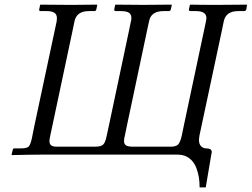

<svg xmlns="http://www.w3.org/2000/svg" viewBox="-20 -666 1084 827"><path d="M154.8 -646Q237.8 -645 275.9 -645H293L397 -646Q397.5 -646 397.9 -645.5Q398.4 -645 398.9 -645Q398.4 -642.1 397 -635.5Q395.5 -628.9 395 -626Q393.6 -618.2 386.2 -618.2H362.8Q310.1 -618.2 300.8 -574.2Q299.3 -567.4 296.9 -555.2Q294.4 -543 293 -536.1L196.8 -83Q192.9 -65.4 192.9 -59.1Q192.9 -46.4 200 -40.3Q207 -34.2 224.1 -34.2H315.9H353H390.1Q416 -34.2 425.3 -44.2Q434.6 -54.2 439.9 -83Q441.4 -89.8 444.1 -102.1Q446.8 -114.3 448.2 -121.1L536.1 -536.1Q537.6 -543 540 -555.2Q542.5 -567.4 543.9 -574.2Q545.9 -579.1 545.9 -587.9Q545.9 -604 535.4 -611.1Q524.9 -618.2 501 -618.2H479Q470.7 -618.2 472.2 -626Q472.7 -628.9 474.1 -635.5Q475.6 -642.1 476.1 -645L478 -646H479Q559.1 -645 597.2 -645L717.8 -646Q718.3 -646 719 -645.5Q719.7 -645 720.2 -645Q719.7 -642.1 718 -635.5Q716.3 -628.9 715.8 -626Q714.4 -618.2 707 -618.2H684.1Q629.9 -618.2 622.1 -574.2Q620.6 -567.4 617.9 -555.2Q615.2 -543 613.8 -536.1L525.9 -121.1Q524.4 -114.3 522 -102.1Q519.5 -89.8 518.1 -83Q514.2 -69.8 514.2 -58.1Q514.2 -45.4 522.9 -39.8Q531.7 -34.2 553.2 -34.2H625H661.1H714.8Q738.8 -34.2 747.8 -44.2Q756.8 -54.2 763.2 -83Q764.6 -89.8 767.1 -102.1Q769.5 -114.3 771 -121.1L867.2 -574.2Q869.1 -584 869.1 -587.9Q869.1 -618.2 824.2 -618.2H800.8Q792.5 -618.2 793.9 -626Q794.4 -628.9 795.9 -635.5Q797.4 -642.1 797.9 -645L799.8 -646H800.8Q839.8 -645 918.9 -645L1043 -646L1043.9 -645Q1043.5 -642.1 1042.5 -635.5Q1041.5 -628.9 1041 -626Q1039.6 -618.2 1030.8 -618.2H1005.9Q953.1 -618.2 943.8 -574.2Q942.4 -567.4 939.9 -555.2Q937.5 -543 936 -536.1L838.9 -81.1Q836.9 -67.4 836.9 -64Q836.9 -45.4 846.2 -36.1Q855.5 -26.9 867.2 -26.9Q879.4 -26.9 885.7 -23.4Q892.1 -20 892.1 -8.8Q891.1 -7.8 891.1 -5.9L866.2 141.1H839.8Q839.8 118.7 836.7 98.4Q833.5 78.1 825.7 57.4Q817.9 36.6 802.5 21.7Q787.1 6.8 765.1 2Q753.4 0 744.1 0H666H472.2H394H160.2Q118.2 0 32.2 2Q31.7 1.5 31 1Q30.3 0.5 29.8 0Q30.8 -3.4 32.5 -11Q34.2 -18.6 35.2 -22Q36.6 -26.9 41 -26.9H69.8Q94.2 -26.9 102.5 -33.9Q110.8 -41 117.2 -69.8Q119.1 -79.6 123 -99.1Q127 -118.7 128.9 -127.9L215.8 -535.2Q217.3 -542 220 -554.7Q222.7 -567.4 224.1 -574.2Q225.1 -579.1 225.1 -587.9Q225.1 -603.5 214.6 -610.8Q204.1 -618.2 181.2 -618.2H154.8Q147.5 -618.2 148.9 -626Q149.4 -628.9 150.9 -635.5Q152.3 -642.1 152.8 -645Q153.3 -645 153.8 -645.5Q154.3 -646 154.8 -646Z"/></svg>

Font: Common Serif
Style: Italic
Weight: 400
Italic angle: -12°
Designer: Philipp H. Poll, Khaled Hosny
Foundry: Stefan Peev, Context Ltd.
Version: Version 1.026